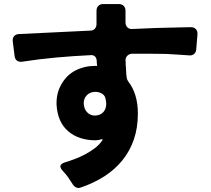

<svg xmlns="http://www.w3.org/2000/svg" viewBox="-20 -852 1040 947"><path d="M340 59Q335 51 328.5 41.5Q322 32 315 21Q308 12 302 4.5Q296 -3 288 -11Q264 -38 297 -50Q320 -57 347 -67Q374 -77 399.5 -90.5Q425 -104 447.5 -121Q470 -138 484 -159Q490 -167 480 -165L473 -163Q471 -162 468 -162L452 -160Q368 -160 316 -205Q264 -250 259 -335Q257 -390 281 -433Q307 -481 351.5 -504Q396 -527 449 -527H457Q459 -525 459 -529Q458 -535 457.5 -541Q457 -547 457 -553Q456 -566 448.5 -573.5Q441 -581 428 -580Q343 -576 259.5 -568.5Q176 -561 92 -548Q76 -545 65 -552Q54 -559 52 -576L43 -647Q41 -663 49 -673Q57 -683 73 -684L425 -701Q439 -701 447.5 -710Q456 -719 456 -733V-799Q456 -814 465 -823Q474 -832 489 -832H566Q581 -832 590 -823Q599 -814 599 -799V-742Q599 -727 608 -717.5Q617 -708 633 -709L750 -714Q823 -716 875 -717L921 -718Q937 -718 946 -708.5Q955 -699 954 -683L948 -610Q947 -594 937 -585.5Q927 -577 911 -579Q888 -581 859.5 -582.5Q831 -584 799 -586Q759 -587 717.5 -587Q676 -587 631 -587Q617 -586 608 -577Q599 -568 599 -554Q599 -549 600 -546V-529Q601 -527 601 -521Q602 -507 602.5 -494Q603 -481 605 -469Q606 -460 612 -451Q660 -390 660 -292Q660 -221 640 -163.5Q620 -106 583.5 -61Q547 -16 495 17.5Q443 51 378 73Q367 77 357 73Q347 69 340 59ZM451 -282Q477 -284 490.5 -300Q504 -316 504 -341Q504 -353 499 -371Q494 -385 479.5 -392Q465 -399 451 -399Q425 -399 409 -383Q392 -366 393 -341Q395 -313 410 -298Q426 -281 451 -282Z"/></svg>

Font: Higure Gothic Black
Style: Regular
Weight: 900
Designer: Yoshimichi Ohira
Foundry: Positype
Version: Version 1.000